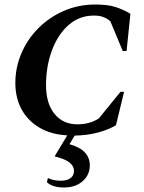

<svg xmlns="http://www.w3.org/2000/svg" viewBox="-20 -591 640 851"><path d="M263 240Q214 240 188 217L192 199H195Q217 210 249 210Q277 210 292.5 198.5Q308 187 308 166Q308 146 289 130Q270 114 222 102L278 9Q206 5 154.5 -25.5Q103 -56 75.5 -106.5Q48 -157 48 -223Q48 -292 75 -355Q102 -418 150.5 -466.5Q199 -515 263.5 -543Q328 -571 403 -571Q456 -571 490 -560.5Q524 -550 558 -530L541 -365H524L469 -497Q455 -509 438 -515.5Q421 -522 396 -522Q332 -522 284.5 -480.5Q237 -439 210.5 -368.5Q184 -298 184 -213Q184 -133 221.5 -86.5Q259 -40 323 -40Q378 -40 418 -66L514 -184H530L494 -36Q461 -16 414 -3.5Q367 9 311 10L288 48Q336 62 357 85.5Q378 109 378 142Q378 184 346.5 212Q315 240 263 240Z"/></svg>

Font: Spectral SC
Style: Bold Italic
Weight: 700
Italic angle: -10°
Designer: Jean-Baptiste Levee
Foundry: Production Type
Version: Version 2.001